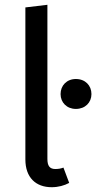

<svg xmlns="http://www.w3.org/2000/svg" viewBox="-20 -770 402 802"><path d="M86 -104C86 -29 129 12 196 12C223 12 249 5 269 -6L245 -70C235 -66 224 -64 211 -64C187 -64 178 -78 178 -106V-750L86 -739ZM233 -377C233 -342 259 -315 297 -315C336 -315 362 -342 362 -377C362 -413 336 -440 297 -440C259 -440 233 -413 233 -377Z"/></svg>

Font: FiraGO Unicode
Style: Regular
Weight: 400
Designer: bBox Type
Foundry: bBox Type GmbH
Version: Version 1.001;PS 001.001;hotconv 1.0.88;makeotf.lib2.5.64775